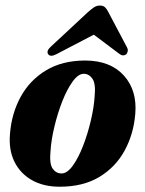

<svg xmlns="http://www.w3.org/2000/svg" viewBox="-20 -680 536 709"><path d="M295 -456.5Q388 -456 437.5 -401Q487 -346 479.5 -259Q473.5 -185.5 440.5 -124.5Q407.5 -63.5 347.5 -27Q287.5 9.5 200.5 9.5Q140.5 9.5 97.5 -15Q54.5 -39.5 33 -83.5Q11.5 -127.5 17 -187Q23 -261.5 56.5 -322.8Q90 -384 150 -420.2Q210 -456.5 295 -456.5ZM207.5 -39.5Q228 -39.5 248.8 -68.2Q269.5 -97 286.8 -141.5Q304 -186 315.5 -235Q327 -284 329.5 -324.5Q334 -370 321.8 -388.5Q309.5 -407 290 -407.5Q269.5 -408 248.5 -379.2Q227.5 -350.5 210 -305.8Q192.5 -261 180.8 -211.8Q169 -162.5 166.5 -121.5Q162 -75 174.5 -57.2Q187 -39.5 207.5 -39.5ZM188.5 -480Q166.5 -468.5 158 -479.5Q150 -491.5 167 -507L305 -635.5Q317.5 -646.5 327.2 -653Q337 -659.5 349 -659.5Q361 -659.5 367.8 -653.2Q374.5 -647 380 -635.5L449 -505Q453 -497.5 451.5 -490.2Q450 -483 446 -479.5Q433.5 -470.5 419.5 -482L326.5 -552Z"/></svg>

Font: Fraunces 144pt S050
Style: Bold Italic
Weight: 700
Italic angle: -16°
Version: Version 1.000; ttfautohint (v1.8.3)